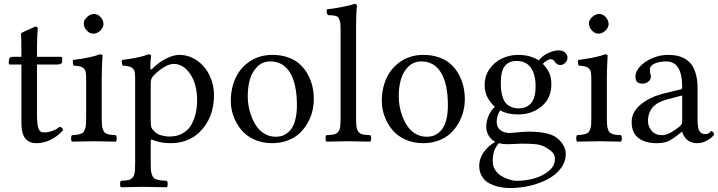

<svg xmlns="http://www.w3.org/2000/svg" viewBox="-20 -718 3651 976"><path d="M43 -429.2H88.9Q88.9 -521 86.9 -543.9Q86.9 -546.9 88.6 -549.1Q90.3 -551.3 95 -553.5Q99.6 -555.7 101.1 -556.6L159.2 -583Q171.9 -583 171.9 -573.2Q168 -532.7 168 -467.8V-429.2H288.1Q295.9 -429.2 295.9 -422.9V-402.8Q295.9 -397 288.3 -393.6Q280.8 -390.1 272 -390.1H168V-137.2Q168 -87.9 175 -66.4Q182.1 -44.9 201.2 -44.9Q246.6 -44.9 283.2 -73.2Q297.9 -71.8 300.8 -56.2Q272 -23.9 236.6 -7.1Q201.2 9.8 166 9.8Q88.9 9.8 88.9 -88.9V-390.1H29.8Q24.9 -390.1 24.9 -396V-409.2Q24.9 -416.5 29.3 -422.9Q33.7 -429.2 43 -429.2Z M405.8 -599.1Q405.8 -616.7 422.9 -631.8Q439.9 -647 458 -647Q477.5 -647 491.7 -630.6Q505.9 -614.3 505.9 -595.2Q505.9 -578.6 490 -562.7Q474.1 -546.9 454.1 -546.9Q436 -546.9 420.9 -563.2Q405.8 -579.6 405.8 -599.1ZM497.1 -122.1Q497.1 -100.6 497.8 -86.9Q498.5 -73.2 502.2 -62.5Q505.9 -51.8 509.8 -46.6Q513.7 -41.5 523.2 -37.8Q532.7 -34.2 542 -33Q551.3 -31.7 568.8 -30.8Q573.2 -26.4 573.2 -14.4Q573.2 -2.4 568.8 2Q482.9 0 458 0Q429.7 0 345.7 2Q341.3 -2.4 341.3 -14.4Q341.3 -26.4 345.7 -30.8Q363.8 -32.2 372.6 -33.4Q381.3 -34.7 391.4 -38.3Q401.4 -42 405 -47.1Q408.7 -52.2 412.6 -62.7Q416.5 -73.2 417.2 -86.9Q418 -100.6 418 -122.1V-316.9Q418 -339.4 415.8 -351.1Q413.6 -362.8 405.5 -370.4Q397.5 -377.9 386.5 -380.4Q375.5 -382.8 353 -384.8Q351.6 -389.6 350.6 -398.9Q349.6 -408.2 351.1 -413.1Q445.8 -425.3 487.8 -441.9Q501 -441.9 501 -435.1Q497.1 -371.1 497.1 -321.3Z M761.7 -335Q752.4 -325.2 749.3 -316.2Q746.1 -307.1 746.1 -291V-105Q746.1 -78.6 750.2 -68.8Q754.4 -59.1 770 -44.9Q782.2 -34.2 803 -29.1Q823.7 -23.9 840.8 -23.9Q880.9 -23.9 909.7 -40.8Q938.5 -57.6 953.6 -85.7Q968.8 -113.8 975.3 -144Q981.9 -174.3 981.9 -208Q981.9 -290.5 947 -341.8Q912.1 -393.1 862.8 -393.1Q841.8 -393.1 814 -376.7Q786.1 -360.4 761.7 -335ZM753.9 -368.2Q786.6 -401.4 824.2 -420.2Q861.8 -439 891.1 -439Q940.4 -439 981.7 -410.2Q1022.9 -381.3 1045.4 -334.5Q1067.9 -287.6 1067.9 -234.9Q1067.9 -118.2 994.1 -45.9Q935.5 9.8 846.7 9.8Q797.9 9.8 759.8 -5.4Q752 -9.3 749 -8.3Q746.1 -7.3 746.1 2V109.9Q746.1 131.8 747.1 145.3Q748 158.7 752 169.4Q755.9 180.2 760.3 185.3Q764.6 190.4 775.6 194.1Q786.6 197.8 797.1 199Q807.6 200.2 828.1 201.2Q832.5 205.6 832.5 217.5Q832.5 229.5 828.1 233.9Q742.2 231.9 707 231.9Q678.7 231.9 594.7 233.9Q590.3 229.5 590.3 217.5Q590.3 205.6 594.7 201.2Q620.6 199.7 632.3 197.5Q644 195.3 653.3 185.5Q662.6 175.8 664.8 158.9Q667 142.1 667 109.9V-316.9Q667 -339.4 664.8 -351.1Q662.6 -362.8 654.5 -370.4Q646.5 -377.9 635.5 -380.4Q624.5 -382.8 602.1 -384.8Q600.6 -389.6 599.6 -398.9Q598.6 -408.2 600.1 -413.1Q692.9 -424.8 734.9 -441.9Q748 -441.9 748 -435.1Q744.1 -407.2 744.1 -371.1Q744.1 -367.7 746.1 -366.5Q748 -365.2 750.2 -365.7Q752.4 -366.2 753.9 -368.2Z M1153.3 -205.1Q1153.3 -269.5 1177.7 -322Q1202.1 -374.5 1251 -406.7Q1299.8 -439 1365.2 -439Q1410.2 -439 1446.3 -425.5Q1482.4 -412.1 1506.1 -389.9Q1529.8 -367.7 1545.7 -337.9Q1561.5 -308.1 1568.4 -277.3Q1575.2 -246.6 1575.2 -213.9Q1575.2 -183.1 1567.6 -152.3Q1560.1 -121.6 1543.2 -92Q1526.4 -62.5 1502.4 -40Q1478.5 -17.6 1442.4 -3.9Q1406.2 9.8 1363.3 9.8Q1312.5 9.8 1271.2 -9.3Q1230 -28.3 1205.1 -59.6Q1180.2 -90.8 1166.7 -128.2Q1153.3 -165.5 1153.3 -205.1ZM1354.5 -405.8Q1314.5 -405.8 1287.6 -378.7Q1260.7 -351.6 1250 -313Q1239.3 -274.4 1239.3 -228Q1239.3 -203.6 1243.9 -177Q1248.5 -150.4 1259.5 -122.6Q1270.5 -94.7 1286.4 -72.8Q1302.2 -50.8 1326.9 -36.9Q1351.6 -22.9 1381.3 -22.9Q1397 -22.9 1410.9 -26.6Q1424.8 -30.3 1439.5 -41Q1454.1 -51.8 1464.8 -68.8Q1475.6 -85.9 1482.4 -115Q1489.3 -144 1489.3 -182.1Q1489.3 -291.5 1454.3 -348.6Q1419.4 -405.8 1354.5 -405.8Z M1711.4 -122.1V-559.1Q1711.4 -579.1 1710.7 -592.3Q1710 -605.5 1706.5 -614.7Q1703.1 -624 1700.4 -628.7Q1697.8 -633.3 1689.7 -636Q1681.6 -638.7 1675.8 -639.4Q1669.9 -640.1 1656.2 -640.6Q1650.4 -641.1 1647 -641.1Q1642.6 -645.5 1641.1 -655Q1639.6 -664.6 1641.1 -670.9Q1671.4 -673.3 1717 -682.1Q1762.7 -690.9 1781.2 -698.2Q1794.4 -698.2 1794.4 -688Q1790 -647.9 1790 -583V-122.1Q1790 -89.8 1792.2 -73Q1794.4 -56.2 1803.7 -46.4Q1813 -36.6 1824.7 -34.4Q1836.4 -32.2 1862.3 -30.8Q1866.7 -26.4 1866.7 -14.4Q1866.7 -2.4 1862.3 2Q1776.4 0 1751 0Q1723.1 0 1639.2 2Q1634.8 -2.4 1634.8 -14.4Q1634.8 -26.4 1639.2 -30.8Q1665 -32.2 1676.8 -34.4Q1688.5 -36.6 1697.8 -46.4Q1707 -56.2 1709.2 -73Q1711.4 -89.8 1711.4 -122.1Z M1920.9 -205.1Q1920.9 -269.5 1945.3 -322Q1969.7 -374.5 2018.6 -406.7Q2067.4 -439 2132.8 -439Q2177.7 -439 2213.9 -425.5Q2250 -412.1 2273.7 -389.9Q2297.4 -367.7 2313.2 -337.9Q2329.1 -308.1 2335.9 -277.3Q2342.8 -246.6 2342.8 -213.9Q2342.8 -183.1 2335.2 -152.3Q2327.6 -121.6 2310.8 -92Q2293.9 -62.5 2270 -40Q2246.1 -17.6 2210 -3.9Q2173.8 9.8 2130.9 9.8Q2080.1 9.8 2038.8 -9.3Q1997.6 -28.3 1972.7 -59.6Q1947.8 -90.8 1934.3 -128.2Q1920.9 -165.5 1920.9 -205.1ZM2122.1 -405.8Q2082 -405.8 2055.2 -378.7Q2028.3 -351.6 2017.6 -313Q2006.8 -274.4 2006.8 -228Q2006.8 -203.6 2011.5 -177Q2016.1 -150.4 2027.1 -122.6Q2038.1 -94.7 2054 -72.8Q2069.8 -50.8 2094.5 -36.9Q2119.1 -22.9 2148.9 -22.9Q2164.6 -22.9 2178.5 -26.6Q2192.4 -30.3 2207 -41Q2221.7 -51.8 2232.4 -68.8Q2243.2 -85.9 2250 -115Q2256.8 -144 2256.8 -182.1Q2256.8 -291.5 2221.9 -348.6Q2187 -405.8 2122.1 -405.8Z M2702.6 -278.8Q2702.6 -341.3 2677.7 -374.8Q2652.8 -408.2 2606 -408.2Q2525.9 -408.2 2525.9 -301.8Q2525.9 -279.3 2527.3 -262.7Q2528.8 -246.1 2534.4 -227.1Q2540 -208 2549.6 -195.8Q2559.1 -183.6 2576.7 -175.3Q2594.2 -167 2618.7 -167Q2634.3 -167 2647.7 -171.6Q2661.1 -176.3 2674.3 -187.7Q2687.5 -199.2 2695.1 -222.4Q2702.6 -245.6 2702.6 -278.8ZM2515.6 9.8Q2496.1 33.7 2490.5 53.7Q2484.9 73.7 2484.9 104Q2484.9 127.9 2498.3 147.5Q2511.7 167 2531.5 178.2Q2551.3 189.5 2570.8 195.3Q2590.3 201.2 2605 201.2Q2651.9 201.2 2695.6 189Q2739.3 176.8 2770 150.9Q2800.8 125 2800.8 90.8Q2800.8 71.3 2790 58.3Q2779.3 45.4 2750 28.8Q2730.5 18.1 2703.1 15.1Q2675.8 12.2 2628.9 12.2Q2624 12.2 2598.6 13.7Q2573.2 15.1 2555.7 15.1Q2536.1 15.1 2515.6 9.8ZM2827.6 -387.2Q2819.8 -387.2 2811.3 -392.8Q2802.7 -398.4 2799.8 -404.8Q2791.5 -417 2779.8 -417Q2770.5 -417 2757.8 -408.9Q2745.1 -400.9 2739.7 -393.1Q2762.2 -369.6 2772.5 -346.2Q2782.7 -322.8 2782.7 -289.1Q2782.7 -218.8 2733.2 -177.5Q2683.6 -136.2 2613.8 -136.2Q2558.6 -136.2 2522.9 -157.2Q2504.9 -131.8 2504.9 -99.1Q2504.9 -69.8 2524.2 -55.9Q2543.5 -42 2568.8 -42Q2570.8 -42 2574.7 -42.2Q2578.6 -42.5 2585.7 -43Q2592.8 -43.5 2598.6 -43.9Q2638.7 -48.8 2666 -48.8Q2772.5 -48.8 2812 -16.1Q2856 20.5 2856 64.9Q2856 104 2831.1 137.2Q2806.2 170.4 2765.9 192.1Q2725.6 213.9 2675.8 225.8Q2626 237.8 2574.7 237.8Q2543.9 237.8 2517.1 231.9Q2490.2 226.1 2466.8 213.6Q2443.4 201.2 2429.7 178.2Q2416 155.3 2416 124Q2416 90.8 2437 58.6Q2458 26.4 2497.6 2.9Q2477.1 -7.3 2464.4 -27.8Q2451.7 -48.3 2451.7 -74.2Q2451.7 -101.1 2463.6 -129.2Q2475.6 -157.2 2495.6 -174.8Q2470.7 -198.7 2457.3 -224.4Q2443.8 -250 2443.8 -287.1Q2443.8 -331.5 2468 -366.7Q2492.2 -401.9 2531 -420.4Q2569.8 -439 2614.7 -439Q2675.3 -439 2718.8 -411.1Q2736.8 -434.6 2766.6 -448.2Q2796.4 -461.9 2818.8 -461.9Q2838.9 -461.9 2851.8 -451.4Q2864.7 -440.9 2864.7 -424.8Q2864.7 -410.2 2853.3 -398.7Q2841.8 -387.2 2827.6 -387.2Z M2973.6 -599.1Q2973.6 -616.7 2990.7 -631.8Q3007.8 -647 3025.9 -647Q3045.4 -647 3059.6 -630.6Q3073.7 -614.3 3073.7 -595.2Q3073.7 -578.6 3057.9 -562.7Q3042 -546.9 3022 -546.9Q3003.9 -546.9 2988.8 -563.2Q2973.6 -579.6 2973.6 -599.1ZM3064.9 -122.1Q3064.9 -100.6 3065.7 -86.9Q3066.4 -73.2 3070.1 -62.5Q3073.7 -51.8 3077.6 -46.6Q3081.5 -41.5 3091.1 -37.8Q3100.6 -34.2 3109.9 -33Q3119.1 -31.7 3136.7 -30.8Q3141.1 -26.4 3141.1 -14.4Q3141.1 -2.4 3136.7 2Q3050.8 0 3025.9 0Q2997.6 0 2913.6 2Q2909.2 -2.4 2909.2 -14.4Q2909.2 -26.4 2913.6 -30.8Q2931.6 -32.2 2940.4 -33.4Q2949.2 -34.7 2959.2 -38.3Q2969.2 -42 2972.9 -47.1Q2976.6 -52.2 2980.5 -62.7Q2984.4 -73.2 2985.1 -86.9Q2985.8 -100.6 2985.8 -122.1V-316.9Q2985.8 -339.4 2983.6 -351.1Q2981.4 -362.8 2973.4 -370.4Q2965.3 -377.9 2954.3 -380.4Q2943.4 -382.8 2920.9 -384.8Q2919.4 -389.6 2918.5 -398.9Q2917.5 -408.2 2918.9 -413.1Q3013.7 -425.3 3055.7 -441.9Q3068.8 -441.9 3068.8 -435.1Q3064.9 -371.1 3064.9 -321.3Z M3447.8 -232.9 3368.7 -211.9Q3273.9 -187 3273.9 -102.1Q3273.9 -75.2 3292.7 -53Q3311.5 -30.8 3345.7 -30.8Q3379.9 -30.8 3433.6 -74.2Q3447.8 -85 3447.8 -100.1ZM3447.8 -47.9H3445.8L3425.8 -32.2Q3392.6 -6.3 3371.8 1.7Q3351.1 9.8 3316.9 9.8Q3260.3 9.8 3225.6 -16.1Q3190.9 -42 3190.9 -98.1Q3190.9 -147.9 3236.3 -186.3Q3281.7 -224.6 3356 -243.2L3441.9 -264.2Q3447.8 -266.1 3447.8 -275.9Q3447.8 -405.8 3366.7 -405.8Q3333.5 -405.8 3308.6 -395.3Q3283.7 -384.8 3283.7 -363.8Q3283.7 -350.1 3285.6 -344.2Q3288.6 -338.4 3288.6 -326.2Q3288.6 -314.5 3276.6 -303.7Q3264.6 -293 3244.6 -293Q3210 -293 3210 -328.1Q3210 -354.5 3233.9 -380.4Q3257.8 -406.2 3296.4 -422.6Q3335 -439 3375 -439Q3398.9 -439 3418.9 -435.3Q3439 -431.6 3459.5 -420.4Q3480 -409.2 3494.1 -391.1Q3508.3 -373 3517.1 -342Q3525.9 -311 3525.9 -270V-121.1Q3525.9 -106.9 3526.1 -98.6Q3526.4 -90.3 3527.6 -78.9Q3528.8 -67.4 3531.2 -61Q3533.7 -54.7 3538.1 -48.3Q3542.5 -42 3549.6 -39.1Q3556.6 -36.1 3565.9 -36.1Q3575.2 -36.1 3581.5 -40Q3587.9 -43.9 3591.3 -47.9Q3594.7 -51.8 3596.7 -51.8Q3599.6 -51.8 3604.7 -45.9Q3609.9 -40 3609.9 -35.2Q3609.9 -31.7 3599.4 -21.5Q3588.9 -11.2 3567.9 -0.7Q3546.9 9.8 3524.9 9.8Q3506.3 9.8 3491.7 3.9Q3477.1 -2 3468.5 -11.5Q3460 -21 3455.1 -29.8Q3450.2 -38.6 3447.8 -47.9Z"/></svg>

Font: Linux Libertine G
Style: Regular
Weight: 400
Designer: Philipp H. Poll
Foundry: Philipp H. Poll
Version: Version 4.7.5